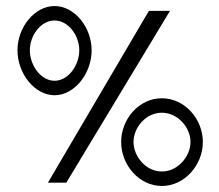

<svg xmlns="http://www.w3.org/2000/svg" viewBox="-20 -611 725 637"><path d="M38 -444C38 -367 95 -295 161 -295C227 -295 284 -367 284 -444C284 -521 227 -591 161 -591C95 -591 38 -521 38 -444ZM79 -444C79 -493 115 -543 161 -543C207 -543 243 -493 243 -444C243 -395 207 -343 161 -343C115 -343 79 -395 79 -444ZM139 -5H200L544 -575H474ZM382 -140C382 -64 441 6 517 6C593 6 653 -64 653 -140C653 -216 593 -285 517 -285C441 -285 382 -216 382 -140ZM423 -140C423 -188 464 -237 517 -237C570 -237 612 -188 612 -140C612 -92 570 -42 517 -42C464 -42 423 -92 423 -140Z"/></svg>

Font: Charger Sport
Style: LitExt
Weight: 300
Designer: Jasper
Foundry: Cannot Into Space Fonts
Version: Version 1.1